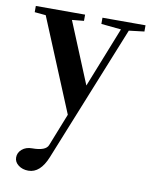

<svg xmlns="http://www.w3.org/2000/svg" viewBox="-79 -474 637 802"><g transform="rotate(10 239.5 -72.5)"><path d="M96.2 269Q71.3 269 54 255.9Q36.6 242.7 36.6 223.1Q36.6 202.6 53.2 188.5Q69.8 174.3 95.7 174.3Q153.8 174.3 163.6 148.4L218.3 10.3L55.2 -383.3L7.8 -387.7V-414.1H216.8V-387.7L166.5 -382.8L273.4 -123.5L375 -379.4L290.5 -387.7V-414.1H473.1V-387.7L408.2 -379.9L175.3 197.8Q146.5 269 96.2 269Z"/></g></svg>

Font: Elstob 18pt SemiBold
Style: Regular
Weight: 600
Designer: Peter S. Baker
Version: Version 1.015